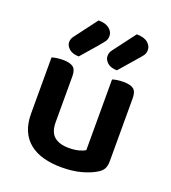

<svg xmlns="http://www.w3.org/2000/svg" viewBox="-134 -820 835 936"><g transform="rotate(20 283.0 -352.5)"><path d="M503 -93Q503 -70 495 -54.5Q487 -39 466 -27Q437 -9 392.5 3Q348 15 291 15Q239 15 197 3.5Q155 -8 125 -32Q95 -56 79 -93Q63 -130 63 -181V-472Q71 -475 86.5 -477.5Q102 -480 121 -480Q156 -480 173 -467.5Q190 -455 190 -421V-183Q190 -131 216.5 -108.5Q243 -86 292 -86Q323 -86 344.5 -92Q366 -98 377 -105V-472Q385 -475 400.5 -477.5Q416 -480 434 -480Q470 -480 486.5 -467.5Q503 -455 503 -421ZM217 -720Q254 -720 273.5 -704Q293 -688 293 -666Q293 -649 284 -637Q275 -625 259 -606L186 -522Q154 -522 136 -537.5Q118 -553 118 -572Q118 -583 122 -591.5Q126 -600 135 -611ZM415 -720Q453 -720 472.5 -704Q492 -688 492 -666Q492 -649 483 -637Q474 -625 457 -606L384 -522Q352 -522 334.5 -537.5Q317 -553 317 -572Q317 -583 320.5 -591.5Q324 -600 333 -611Z"/></g></svg>

Font: Baloo 2 Latin SemiBold
Style: Regular
Weight: 400
Designer: Sarang Kulkarni and Ek Type
Foundry: Ek Type
Version: Version 1.001